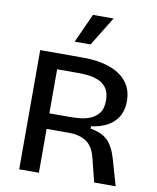

<svg xmlns="http://www.w3.org/2000/svg" viewBox="-96 -973 854 1047"><g transform="rotate(10 331.0 -449.5)"><path d="M83 0V-660H325Q405 -660 466.5 -638.5Q528 -617 562.5 -574.5Q597 -532 597 -467Q597 -397 554 -353.5Q511 -310 428 -299V-286Q486 -277 520 -247Q554 -217 575 -147L617 0H498L465 -132Q449 -195 410.5 -219Q372 -243 319 -243H192V0ZM192 -329H297Q320 -329 352 -331Q384 -333 414 -344Q444 -355 464 -380Q484 -405 484 -451Q484 -497 464.5 -522Q445 -547 416.5 -557.5Q388 -568 359.5 -570.5Q331 -573 314 -573H192ZM348 -738H260L333 -899H447Z"/></g></svg>

Font: Bricolage Grotesque 10pt Medium
Style: Regular
Weight: 500
Designer: Mathieu Triay
Foundry: Atelier Triay
Version: Version 1.000; ttfautohint (v1.8.4.7-5d5b);gftools[0.9.32]